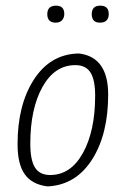

<svg xmlns="http://www.w3.org/2000/svg" viewBox="-20 -651 444 678"><path d="M178 -631Q207 -631 207 -602Q207 -588 199 -579.5Q191 -571 177 -571Q147 -571 147 -601Q147 -631 178 -631ZM364 -602Q364 -571 333 -571Q304 -571 304 -601Q304 -631 334 -631Q364 -631 364 -602ZM253 -462H260Q362 -449 362 -317Q362 -178 306 -89Q250 0 153 7H146Q93 0 67.5 -35.5Q42 -71 42 -142Q42 -280 99 -369Q156 -458 253 -462ZM246 -421Q173 -421 130 -344Q87 -267 87 -143Q87 -86 103.5 -59.5Q120 -33 157 -33Q230 -33 273 -111Q316 -189 316 -313Q316 -369 299.5 -395Q283 -421 246 -421Z"/></svg>

Font: Alegreya Sans Light
Style: Italic
Weight: 300
Italic angle: -7°
Designer: Juan Pablo del Peral
Foundry: Huerta Tipografica
Version: Version 2.007